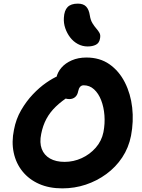

<svg xmlns="http://www.w3.org/2000/svg" viewBox="-20 -1028 782 1058"><path d="M323 10Q251 10 195.5 -14.5Q140 -39 104 -83.5Q68 -128 55.5 -187Q43 -246 57 -313Q68 -372 96.5 -421Q125 -470 161 -508Q197 -546 234.5 -572Q272 -598 303.5 -611Q335 -624 353 -624Q375 -624 387 -617.5Q399 -611 408 -593Q422 -565 409 -541.5Q396 -518 368 -502Q320 -472 287.5 -440.5Q255 -409 235.5 -372.5Q216 -336 207 -290Q197 -242 210 -207.5Q223 -173 255.5 -154.5Q288 -136 336 -136Q385 -136 430 -156.5Q475 -177 507.5 -214Q540 -251 550 -300Q559 -347 555.5 -392.5Q552 -438 537.5 -475.5Q523 -513 498.5 -535.5Q474 -558 441 -558Q429 -558 421.5 -549.5Q414 -541 411 -526Q407 -504 394 -493Q381 -482 362 -482Q339 -482 319.5 -495.5Q300 -509 291.5 -535.5Q283 -562 291 -601Q297 -630 318.5 -655Q340 -680 375.5 -695.5Q411 -711 456 -711Q530 -711 583 -674Q636 -637 668 -574Q700 -511 708.5 -435Q717 -359 702 -280Q689 -214 653.5 -160.5Q618 -107 566 -69Q514 -31 452.5 -10.5Q391 10 323 10ZM463 -772Q434 -772 409 -785.5Q384 -799 366.5 -822Q349 -845 339.5 -873Q330 -901 332 -930Q334 -970 352.5 -989Q371 -1008 409 -1008Q439 -1008 454.5 -992Q470 -976 475 -943Q479 -917 489.5 -900Q500 -883 511 -870.5Q522 -858 528.5 -846Q535 -834 531 -815Q527 -791 508.5 -781.5Q490 -772 463 -772Z"/></svg>

Font: Shantell Sans
Style: Bold Italic
Weight: 700
Italic angle: -11°
Designer: Stephen Nixon, Anya Danilova, Shantell Martin
Foundry: Arrow Type
Version: Version 1.011;[c5ecc13dd]